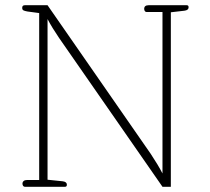

<svg xmlns="http://www.w3.org/2000/svg" viewBox="-20 -715 804 735"><path d="M66 -12Q66 -18 70.5 -22Q75 -26 84 -26H130V-665L85 -671Q74 -673 69.5 -675.5Q65 -678 65 -685Q65 -695 75 -695H162L557 -126Q585 -84 602 -51V-669H541Q537 -669 534.5 -672.5Q532 -676 532 -681Q532 -695 549 -695H695Q702 -695 702 -687Q702 -676 686 -674L634 -668V0H602L206 -570Q180 -608 162 -642V-27L220 -21Q236 -19 236 -8Q236 0 229 0H75Q71 0 68.5 -3.5Q66 -7 66 -12Z"/></svg>

Font: Maitree ExtraLight
Style: Regular
Weight: 275
Designer: CadsonDemak Team
Foundry: CadsonDemak
Version: Version 1.003